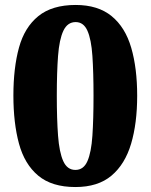

<svg xmlns="http://www.w3.org/2000/svg" viewBox="-20 -744 607 774"><path d="M284 10Q189 10 134 -36Q79 -82 56.5 -165Q34 -248 34 -359Q34 -470 56.5 -552Q79 -634 134.5 -679Q190 -724 285 -724Q375 -724 430 -679Q485 -634 509 -551.5Q533 -469 533 -358Q533 -247 508.5 -164.5Q484 -82 429.5 -36Q375 10 284 10ZM284 -59Q317 -59 332.5 -94.5Q348 -130 352.5 -197Q357 -264 357 -358Q357 -452 352.5 -518.5Q348 -585 332.5 -620Q317 -655 285 -655Q252 -655 235.5 -620Q219 -585 214 -518.5Q209 -452 209 -358Q209 -264 214 -197Q219 -130 235 -94.5Q251 -59 284 -59Z"/></svg>

Font: Noto Serif Ethiopic ExtraBold
Style: Regular
Weight: 800
Version: Version 2.102